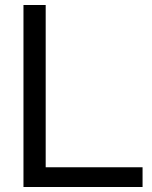

<svg xmlns="http://www.w3.org/2000/svg" viewBox="-20 -749 610 769"><path d="M74 0V-729H163V-55L140 -79H551V0Z"/></svg>

Font: Mona Sans SemiExpanded
Style: Regular
Weight: 400
Width: 6
Designer: Deni Anggara
Foundry: GitHub
Version: Version 2.000